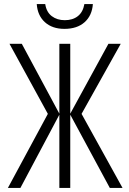

<svg xmlns="http://www.w3.org/2000/svg" viewBox="-20 -931 640 951"><path d="M217 -367 27 -714H88L274 -368V-714H328V-368L517 -714H578L384 -367L587 0H524L328 -363V0H274V-363L81 0H19ZM162 -911H204Q210 -871 236.5 -851Q263 -831 301 -831Q340 -831 365.5 -851Q391 -871 398 -911H440Q436 -854 399 -821Q362 -788 299 -788Q239 -788 202.5 -821Q166 -854 162 -911Z"/></svg>

Font: Noto Sans Mono UI Light
Style: Regular
Weight: 300
Monospace: yes
Designer: Monotype Design team
Foundry: Monotype Imaging Inc.
Version: Version 1.000